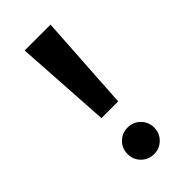

<svg xmlns="http://www.w3.org/2000/svg" viewBox="-205 -677 744 744"><g transform="rotate(-45 166.5 -305.5)"><path d="M120.8 -229.2 95.8 -625H237.5L212.5 -229.2ZM166.7 13.9Q136.1 13.9 114.9 -7.3Q93.8 -28.5 93.8 -59Q93.8 -89.6 114.9 -110.8Q136.1 -131.9 166.7 -131.9Q197.2 -131.9 218.4 -110.8Q239.6 -89.6 239.6 -59Q239.6 -28.5 218.4 -7.3Q197.2 13.9 166.7 13.9Z"/></g></svg>

Font: co2trust
Style: Bold
Weight: 700
Designer: Kristian Moeller
Foundry: Dicotype
Version: Version 1.000